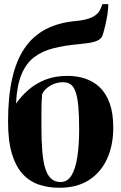

<svg xmlns="http://www.w3.org/2000/svg" viewBox="-20 -874 572 906"><path d="M260.5 12Q207.5 12 163.2 -3Q119 -18 86.5 -53.5Q54 -89 36 -149.2Q18 -209.5 18 -300Q18 -416 37.2 -502.2Q56.5 -588.5 96 -646.5Q135.5 -704.5 196.2 -736.2Q257 -768 340 -775Q390.5 -780 418 -794.5Q445.5 -809 454.5 -832.5L463.5 -854.5H491Q491 -831.5 487 -806.2Q483 -781 477.2 -756Q471.5 -731 464.5 -708Q458 -691 441 -683Q424 -675 401.8 -671.8Q379.5 -668.5 356 -666Q287 -660 233 -646.5Q179 -633 141 -604Q103 -575 81.2 -522.2Q59.5 -469.5 55.5 -385.5Q80.5 -420.5 114.5 -450.2Q148.5 -480 194 -498Q239.5 -516 298.5 -516Q343 -516 382.2 -503Q421.5 -490 451 -461.8Q480.5 -433.5 497.5 -386.8Q514.5 -340 514.5 -271.5Q514.5 -189 485.5 -125Q456.5 -61 400 -24.5Q343.5 12 260.5 12ZM265.5 -15Q298.5 -15 317.5 -46.5Q336.5 -78 345 -134Q353.5 -190 353.5 -264Q353.5 -329.5 349.5 -372.5Q345.5 -415.5 336.8 -440.2Q328 -465 313.8 -475.5Q299.5 -486 278.5 -486Q254 -486 234.2 -478Q214.5 -470 200.2 -457.5Q186 -445 179 -430Q176.5 -402 176 -380Q175.5 -358 175.5 -333.2Q175.5 -308.5 175.5 -273Q175.5 -209.5 179.5 -161.2Q183.5 -113 193.2 -80.5Q203 -48 220.8 -31.5Q238.5 -15 265.5 -15Z"/></svg>

Font: Merriweather 144pt
Style: Bold
Weight: 700
Version: Version 2.100